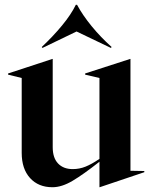

<svg xmlns="http://www.w3.org/2000/svg" viewBox="-20 -770 639 805"><path d="M71 -129V-443L14 -457V-462L200 -523H201V-153Q201 -108 223.5 -84.5Q246 -61 285 -61Q313 -61 339 -71.5Q365 -82 397 -104V-443L337 -457V-462L526 -523H527V-54L585 -53V-48L398 15H397V-92Q330 -39 284.5 -12Q239 15 200 15Q141 15 106 -23.5Q71 -62 71 -129ZM158 -569 155 -573Q202 -617 240 -663Q278 -709 298 -750H303Q326 -707 364 -660.5Q402 -614 448 -573L445 -569L301 -638Z"/></svg>

Font: Nyght Serif Medium
Style: Regular
Weight: 500
Designer: Maksym Kobuzan
Version: Version 0.410